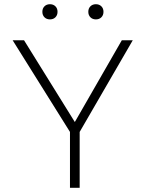

<svg xmlns="http://www.w3.org/2000/svg" viewBox="-20 -891 690 911"><path d="M312 -265 40 -700H94L335 -312L558 -700H610L358 -265V0H312ZM217 -799Q201 -799 191 -809Q181 -819 181 -835Q181 -851 191 -861Q201 -871 217 -871Q233 -871 243 -861Q253 -851 253 -835Q253 -819 243 -809Q233 -799 217 -799ZM435 -799Q419 -799 409 -809Q399 -819 399 -835Q399 -851 409 -861Q419 -871 435 -871Q451 -871 461 -861Q471 -851 471 -835Q471 -819 461 -809Q451 -799 435 -799Z"/></svg>

Font: PT Root UI Light
Style: Regular
Weight: 300
Designer: Vitaly Kuzmin
Foundry: ParaType Ltd.
Version: Version 2.000G